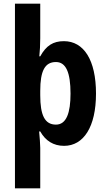

<svg xmlns="http://www.w3.org/2000/svg" viewBox="-20 -780 579 1040"><path d="M500 -273C500 -455 434 -557 326 -557C268 -557 230 -533 198 -475H193C196 -504 198 -537 198 -573V-760H61V240H198V21C198 0 195 -33 192 -68H198C226 -18 269 10 327 10C433 10 500 -93 500 -273ZM362 -273C362 -169 340 -105 283 -105C222 -105 198 -157 198 -264V-288C198 -396 223 -444 283 -444C337 -444 362 -388 362 -273Z"/></svg>

Font: Noto Sans Georgian Condensed Bold
Style: Regular
Weight: 700
Width: 3
Designer: Monotype Design Team, Akaki Razmadze
Foundry: Google LLC
Version: Version 2.005